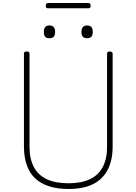

<svg xmlns="http://www.w3.org/2000/svg" viewBox="-20 -1236 906 1275"><path d="M435 19Q361 19 305.5 1Q250 -17 213 -52Q176 -87 157.5 -140.5Q139 -194 139 -264V-879Q139 -887 143 -890.5Q147 -894 157 -894Q168 -894 172 -890.5Q176 -887 176 -879V-261Q176 -181 205 -126.5Q234 -72 291.5 -45.5Q349 -19 435 -19Q519 -19 576 -45.5Q633 -72 662 -126.5Q691 -181 691 -261V-879Q691 -887 695 -890.5Q699 -894 709 -894Q728 -894 728 -879V-264Q728 -171 694.5 -107.5Q661 -44 596.5 -12.5Q532 19 435 19ZM308 -982Q289 -982 280 -992Q271 -1002 271 -1024Q271 -1046 280.5 -1056.5Q290 -1067 308 -1067Q327 -1067 336.5 -1056.5Q346 -1046 346 -1024Q346 -1002 336.5 -992Q327 -982 308 -982ZM558 -982Q539 -982 530 -992Q521 -1002 521 -1024Q521 -1046 530.5 -1056.5Q540 -1067 558 -1067Q577 -1067 586.5 -1056.5Q596 -1046 596 -1024Q596 -1002 586.5 -992Q577 -982 558 -982ZM299 -1181Q291 -1181 287.5 -1185Q284 -1189 284 -1197Q284 -1207 287.5 -1211.5Q291 -1216 299 -1216H567Q575 -1216 578.5 -1211.5Q582 -1207 582 -1197Q582 -1189 578.5 -1185Q575 -1181 567 -1181Z"/></svg>

Font: Playwrite HR Lijeva Thin
Style: Regular
Weight: 250
Designer: Veronika Burian, José Scaglione
Foundry: TypeTogether
Version: Version 1.002